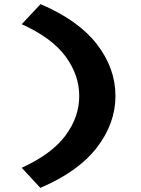

<svg xmlns="http://www.w3.org/2000/svg" viewBox="-20 -722 682 928"><path d="M175 186 85 89Q231 22 297 -67.5Q363 -157 363 -258Q363 -359 297 -449Q231 -539 85 -605L176 -702Q359 -624 448.5 -508Q538 -392 538 -258Q538 -125 448 -8.5Q358 108 175 186Z"/></svg>

Font: Lexend Tera
Style: Bold
Weight: 700
Designer: Bonnie Shaver-Troup, Thomas Jockin
Foundry: Lexend
Version: Version 1.007